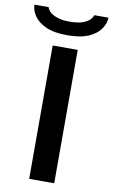

<svg xmlns="http://www.w3.org/2000/svg" viewBox="-120 -925 573 974"><g transform="rotate(10 166.5 -437.5)"><path d="M103 0V-687H232V0ZM166 -751Q98 -751 56 -770Q14 -789 -5 -818Q-24 -847 -24 -875H49Q52 -862 65 -850Q78 -838 103 -829.5Q128 -821 166 -821Q208 -821 233 -830Q258 -839 270 -852Q282 -865 284 -875H357Q357 -847 338 -818Q319 -789 277 -770Q235 -751 166 -751Z"/></g></svg>

Font: Archivo Expanded Medium
Style: Regular
Weight: 500
Width: 7
Designer: Hector Gatti
Foundry: Omnibus-Type
Version: Version 2.001